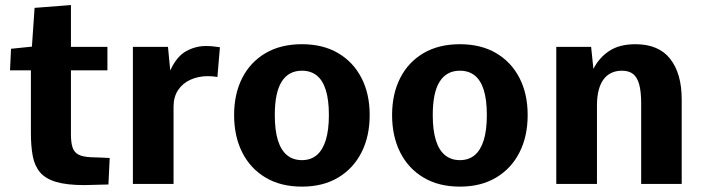

<svg xmlns="http://www.w3.org/2000/svg" viewBox="-20 -709 2709 740"><path d="M305.7 4.4Q237.8 4.4 196.5 -7.8Q155.3 -20 134.3 -44.9Q113.3 -69.8 106.2 -107.7Q99.1 -145.5 99.1 -196.3V-438H18.6L22.5 -521L103 -529.3L113.3 -678.7L253.4 -689.5V-528.3H394V-438H253.4V-191.4Q253.4 -160.2 259.5 -141.1Q265.6 -122.1 282.2 -113.3Q298.8 -104.5 330.1 -103Q348.1 -102.5 366.5 -101.8Q384.8 -101.1 402.8 -100.1L397.9 2Q375 2.4 351.8 3.2Q328.6 3.9 305.7 4.4Z M492.2 0V-528.3H627.4L636.2 -437.5Q661.1 -491.7 697.3 -511.7Q733.4 -531.7 774.4 -531.7Q788.1 -531.7 801.3 -530.3Q814.5 -528.8 827.6 -526.9L817.9 -412.1Q807.1 -414.1 797.4 -414.8Q787.6 -415.5 780.8 -415.5Q745.1 -415.5 714.8 -402.1Q684.6 -388.7 666.7 -362.3Q648.9 -335.9 648.9 -297.9V0Z M1143.6 10.3Q1062 10.3 1003.4 -24.7Q944.8 -59.6 913.6 -121.6Q882.3 -183.6 882.3 -265.6Q882.3 -347.2 913.6 -408.4Q944.8 -469.7 1003.4 -504.2Q1062 -538.6 1143.6 -538.6Q1225.1 -538.6 1283.4 -504.2Q1341.8 -469.7 1373.3 -408.4Q1404.8 -347.2 1404.8 -265.6Q1404.8 -183.6 1373.3 -121.6Q1341.8 -59.6 1283.4 -24.7Q1225.1 10.3 1143.6 10.3ZM1143.6 -91.8Q1177.7 -91.8 1200.7 -111.1Q1223.6 -130.4 1235.6 -168.9Q1247.6 -207.5 1247.6 -265.6Q1247.6 -323.7 1235.8 -361.6Q1224.1 -399.4 1200.9 -418Q1177.7 -436.5 1143.6 -436.5Q1092.3 -436.5 1065.7 -394.5Q1039.1 -352.5 1039.1 -265.6Q1039.1 -207 1051 -168.5Q1063 -129.9 1086.4 -110.8Q1109.9 -91.8 1143.6 -91.8Z M1752.4 10.3Q1670.9 10.3 1612.3 -24.7Q1553.7 -59.6 1522.5 -121.6Q1491.2 -183.6 1491.2 -265.6Q1491.2 -347.2 1522.5 -408.4Q1553.7 -469.7 1612.3 -504.2Q1670.9 -538.6 1752.4 -538.6Q1834 -538.6 1892.3 -504.2Q1950.7 -469.7 1982.2 -408.4Q2013.7 -347.2 2013.7 -265.6Q2013.7 -183.6 1982.2 -121.6Q1950.7 -59.6 1892.3 -24.7Q1834 10.3 1752.4 10.3ZM1752.4 -91.8Q1786.6 -91.8 1809.6 -111.1Q1832.5 -130.4 1844.5 -168.9Q1856.4 -207.5 1856.4 -265.6Q1856.4 -323.7 1844.7 -361.6Q1833 -399.4 1809.8 -418Q1786.6 -436.5 1752.4 -436.5Q1701.2 -436.5 1674.6 -394.5Q1647.9 -352.5 1647.9 -265.6Q1647.9 -207 1659.9 -168.5Q1671.9 -129.9 1695.3 -110.8Q1718.8 -91.8 1752.4 -91.8Z M2124 0V-528.3H2258.3L2267.1 -443.4Q2288.6 -486.3 2327.9 -512.5Q2367.2 -538.6 2429.2 -538.6Q2518.6 -538.6 2563 -482.2Q2607.4 -425.8 2607.4 -325.7V0H2451.2V-310.1Q2451.2 -356.4 2443.4 -384.3Q2435.5 -412.1 2419.4 -424.3Q2403.3 -436.5 2377 -436.5Q2354.5 -436.5 2336.7 -428.2Q2318.8 -419.9 2306.4 -403.3Q2293.9 -386.7 2287.4 -361.6Q2280.8 -336.4 2280.8 -302.7V0Z"/></svg>

Font: Comme
Style: Bold
Weight: 700
Version: Version 1.000;gftools[0.9.27]